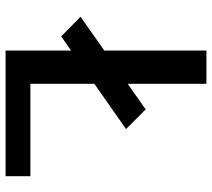

<svg xmlns="http://www.w3.org/2000/svg" viewBox="-56 -704 760 688"><g transform="rotate(90 324.0 -360.0)"><path d="M372.1 -502 442.4 -431.6 110.4 -199.2 40 -268.6ZM280.3 -719.7V-88.9H611.3V0H161.1V-719.7Z"/></g></svg>

Font: Allerta
Style: Medium
Weight: 500
Designer: Matt McInerney
Foundry: Matt McInerney
Version: Version 1.0